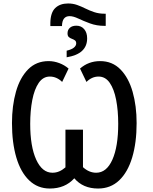

<svg xmlns="http://www.w3.org/2000/svg" viewBox="-20 -1076 883 1106"><path d="M270 -926V-944Q271 -1004 298.5 -1030Q326 -1056 372 -1056Q400 -1056 424 -1047.5Q448 -1039 472 -1027Q496 -1015 523 -1006Q550 -997 582 -997H589V-927H583Q537 -927 499 -941Q461 -955 431.5 -969Q402 -983 381 -983Q338 -983 337 -926ZM364 -746V-784Q393 -791 406 -802Q419 -813 419 -826Q419 -838 411.5 -843.5Q404 -849 394 -852.5Q384 -856 376.5 -862.5Q369 -869 369 -884Q369 -904 382.5 -916Q396 -928 420 -928Q448 -928 465 -908Q482 -888 482 -855Q482 -765 364 -746ZM267 10Q197 10 148 -37Q99 -84 74 -169Q49 -254 49 -367Q49 -467 72 -548Q95 -629 142 -676.5Q189 -724 260 -724Q291 -724 321.5 -712.5Q352 -701 375 -681L338 -604Q323 -619 305 -627Q287 -635 267 -635Q228 -635 203 -598.5Q178 -562 166 -500Q154 -438 154 -363Q154 -232 188.5 -156.5Q223 -81 282 -81Q303 -81 321.5 -89Q340 -97 357 -112V-329H458V-113Q493 -81 534 -81Q594 -81 627.5 -156.5Q661 -232 661 -363Q661 -439 649 -501Q637 -563 612 -599Q587 -635 548 -635Q528 -635 510.5 -627Q493 -619 478 -604L441 -681Q490 -724 557 -724Q627 -724 674 -676Q721 -628 744 -547Q767 -466 767 -367Q767 -254 741.5 -169Q716 -84 666.5 -37Q617 10 545 10Q458 10 408 -49Q355 10 267 10Z"/></svg>

Font: Avrile Sans Condensed Medium
Style: Regular
Weight: 500
Width: 3
Designer: Monotype Design Team
Foundry: Monotype Imaging Inc.
Version: Version 2.001;September 10, 2019;FontCreator 11.5.0.2425 64-